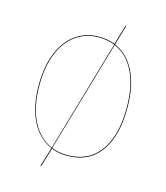

<svg xmlns="http://www.w3.org/2000/svg" viewBox="-128 -886 943 1088"><g transform="rotate(15 343.5 -342.0)"><path d="M603 -340Q603 -174 535.5 -82.5Q468 9 343 9Q293 9 250 -8L216 104L212 102L246 -10Q169 -43 126.5 -127.5Q84 -212 84 -338Q84 -446 116 -525.5Q148 -605 207 -647.5Q266 -690 343 -690Q395 -690 438 -673L472 -788L476 -787L442 -671Q519 -638 561 -553.5Q603 -469 603 -340ZM247 -13 438 -669Q393 -686 343 -686Q267 -686 209 -644Q151 -602 119.5 -523.5Q88 -445 88 -338Q88 -213 129.5 -129.5Q171 -46 247 -13ZM599 -340Q599 -467 558 -551Q517 -635 441 -667L250 -12Q293 5 343 5Q466 5 532.5 -85.5Q599 -176 599 -340Z"/></g></svg>

Font: FiraGO Four
Style: Regular
Weight: 100
Designer: bBox Type
Foundry: bBox Type GmbH
Version: Version 1.001